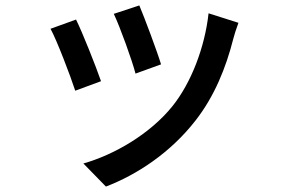

<svg xmlns="http://www.w3.org/2000/svg" viewBox="-20 -604 1040 707"><path d="M493 -584 399 -553C422 -505 467 -380 479 -333L573 -367C560 -411 511 -542 493 -584ZM858 -520 748 -555C734 -429 684 -299 615 -213C532 -110 400 -34 287 -2L370 83C483 40 607 -41 699 -159C769 -248 812 -354 839 -461C843 -477 849 -495 858 -520ZM260 -532 166 -498C188 -459 240 -323 257 -270L352 -305C333 -360 283 -486 260 -532Z"/></svg>

Font: Noto Sans JP Medium
Style: Regular
Weight: 500
Designer: Ryoko NISHIZUKA 西塚涼子 (kana, bopomofo & ideographs); Paul D. Hunt (Latin, Greek & Cyrillic); Sandoll Communications 산돌커뮤니
Foundry: Adobe
Version: Version 2.004;hotconv 1.0.118;makeotfexe 2.5.65603